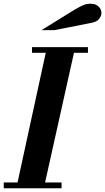

<svg xmlns="http://www.w3.org/2000/svg" viewBox="-27 -1006 562 1026"><path d="M60 0 224 -754H375L207 0ZM-7 0V-31H302V0ZM144 -724V-754H443V-724ZM195 -845 371 -954Q400 -971 418 -978.5Q436 -986 457 -986Q485 -986 500 -971Q515 -956 515 -937Q515 -921 502.5 -905Q490 -889 462 -884L264 -845Z"/></svg>

Font: Libre Bodoni
Style: Bold Italic
Weight: 700
Italic angle: -13°
Version: Version 2.005;gftools[0.9.23]